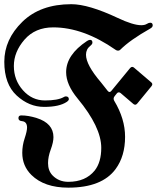

<svg xmlns="http://www.w3.org/2000/svg" viewBox="-48 -738 755 902"><path d="M287.1 -718.3Q367.7 -718.3 504.9 -653.8Q577.1 -619.6 615.7 -619.6Q631.8 -619.6 641.4 -625.5Q650.9 -631.3 657.7 -631.3Q669.4 -631.3 669.4 -618.7Q669.4 -610.4 658.2 -604Q563 -550.3 517.1 -504.4Q512.7 -500 506.6 -500Q500.5 -500 495.1 -503.9Q343.8 -609.4 202.1 -609.4Q117.2 -609.4 67.1 -551.8Q17.1 -494.1 17.1 -428Q17.1 -361.8 59.8 -314Q102.5 -266.1 163.1 -266.1Q223.6 -266.1 251 -281.7Q256.8 -285.2 260.7 -285.2Q275.4 -285.2 275.4 -272Q275.4 -266.1 265.6 -259.3Q230.5 -235.8 159.4 -235.8Q88.4 -235.8 30.3 -289.3Q-27.8 -342.8 -27.8 -447.8Q-27.8 -552.7 56.9 -635.5Q141.6 -718.3 287.1 -718.3ZM51.8 -195.8Q85 -195.8 124 -183.6Q203.1 -158.7 203.1 -93.8Q203.1 -69.8 190.4 -35.6Q177.7 -1.5 177.7 28.3Q177.7 64 198.7 85.9Q228 116.2 272.9 116.2Q354 116.2 397 63Q427.7 23.9 427.7 -43.5Q427.7 -141.1 316.4 -275.4Q262.7 -340.3 262.7 -398.9Q262.7 -480.5 360.8 -545.4Q369.1 -550.8 375 -550.8Q386.2 -550.8 386.2 -537.6Q386.2 -530.8 376.5 -522.9Q356 -506.8 356 -481Q356 -433.1 426.3 -351.1Q439.9 -335 458 -311Q462.4 -305.7 466.6 -305.7Q470.7 -305.7 475.1 -311L563 -418Q567.9 -423.8 572.8 -423.8Q577.6 -423.8 582 -419.9L663.1 -350.6Q667.5 -346.7 667.5 -342.3Q667.5 -337.9 663.6 -333L597.2 -252Q592.3 -246.1 587.4 -246.1Q582.5 -246.1 578.6 -249.5L518.6 -300.8Q514.6 -304.2 509.8 -304.2Q504.9 -304.2 501 -299.3L491.2 -287.1Q485.8 -280.8 485.8 -274.9Q485.8 -269 488.8 -264.2Q539.6 -179.7 539.6 -95.2Q539.6 -4.4 495.1 56.2Q430.7 143.6 272.9 143.6Q160.2 143.6 99.6 84Q56.6 41.5 56.6 -20Q56.6 -54.7 67.9 -88.4Q79.1 -122.1 79.1 -138.7Q79.1 -166.5 55.2 -168.9Q38.6 -170.4 38.6 -183.1Q38.6 -195.8 51.8 -195.8Z"/></svg>

Font: UnifrakturMaguntia17
Style: Book
Weight: 400
Designer: j. 'mach' wust, Gerrit Ansmann, Georg Duffner, based on a font by Peter Wiegel, original typeface by Carl Albert Fahrenw
Version: Version 2017-03-19